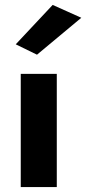

<svg xmlns="http://www.w3.org/2000/svg" viewBox="-20 -760 350 780"><path d="M64.3 -460V0H210.7V-460ZM310.3 -687.8 194 -740 44 -580 130.3 -537.8Z"/></svg>

Font: Jost* Book
Style: Regular
Weight: 400
Version: Version 3.000